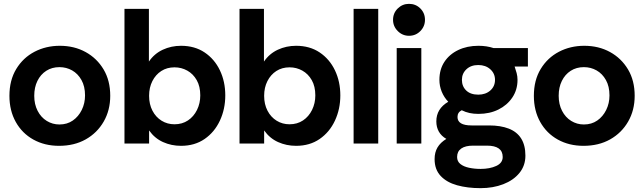

<svg xmlns="http://www.w3.org/2000/svg" viewBox="-20 -746 3348 998"><path d="M287 12Q212 12 153.5 -20.5Q95 -53 62 -112Q29 -171 29 -248Q29 -329 64.5 -387.5Q100 -446 159.5 -477Q219 -508 291 -508Q366 -508 425 -475.5Q484 -443 518.5 -385Q553 -327 553 -248Q553 -173 519 -114Q485 -55 425.5 -21.5Q366 12 287 12ZM289 -99Q329 -99 358.5 -119.5Q388 -140 405 -174.5Q422 -209 422 -250Q422 -297 403.5 -330Q385 -363 355 -380Q325 -397 289 -397Q250 -397 220.5 -378Q191 -359 174.5 -325.5Q158 -292 158 -248Q158 -204 175.5 -170Q193 -136 223 -117.5Q253 -99 289 -99Z M921 12Q871 12 827.5 -7.5Q784 -27 755 -68V0H627V-700H754V-426Q782 -467 826 -487.5Q870 -508 921 -508Q992 -508 1043.5 -473.5Q1095 -439 1123 -380.5Q1151 -322 1151 -250Q1151 -179 1123 -119Q1095 -59 1043.5 -23.5Q992 12 921 12ZM887 -100Q927 -100 957 -120Q987 -140 1004 -174.5Q1021 -209 1021 -250Q1021 -297 1002.5 -329.5Q984 -362 953.5 -379Q923 -396 887 -396Q848 -396 818.5 -377Q789 -358 772 -324.5Q755 -291 755 -248Q755 -204 772.5 -170.5Q790 -137 820 -118.5Q850 -100 887 -100Z M1519 12Q1469 12 1425.5 -7.5Q1382 -27 1353 -68V0H1225V-700H1352V-426Q1380 -467 1424 -487.5Q1468 -508 1519 -508Q1590 -508 1641.5 -473.5Q1693 -439 1721 -380.5Q1749 -322 1749 -250Q1749 -179 1721 -119Q1693 -59 1641.5 -23.5Q1590 12 1519 12ZM1485 -100Q1525 -100 1555 -120Q1585 -140 1602 -174.5Q1619 -209 1619 -250Q1619 -297 1600.5 -329.5Q1582 -362 1551.5 -379Q1521 -396 1485 -396Q1446 -396 1416.5 -377Q1387 -358 1370 -324.5Q1353 -291 1353 -248Q1353 -204 1370.5 -170.5Q1388 -137 1418 -118.5Q1448 -100 1485 -100Z M1818 0V-700H1946V0Z M2106 -560Q2072 -560 2047.5 -584.5Q2023 -609 2023 -643Q2023 -678 2047.5 -702Q2072 -726 2106 -726Q2141 -726 2165 -702Q2189 -678 2189 -643Q2189 -609 2165 -584.5Q2141 -560 2106 -560ZM2042 0V-496H2170V0Z M2478 232Q2410 232 2356 217Q2302 202 2270.5 168.5Q2239 135 2239 81Q2239 46 2254 20.5Q2269 -5 2300 -24Q2274 -39 2261 -62Q2248 -85 2248 -115Q2248 -181 2310 -217Q2288 -240 2276 -269.5Q2264 -299 2264 -331Q2264 -385 2290 -424.5Q2316 -464 2362 -486Q2408 -508 2467 -508Q2510 -508 2546 -496H2724V-400H2655Q2661 -383 2665.5 -366Q2670 -349 2670 -331Q2670 -279 2643 -239Q2616 -199 2570.5 -176.5Q2525 -154 2467 -154Q2442 -154 2421 -158.5Q2400 -163 2380 -173Q2358 -162 2358 -138Q2358 -94 2431 -94H2522Q2582 -94 2624.5 -77.5Q2667 -61 2689 -26Q2711 9 2711 63Q2711 115 2680 153Q2649 191 2596 211.5Q2543 232 2478 232ZM2478 132Q2526 132 2559.5 116.5Q2593 101 2593 70Q2593 11 2511 11H2439Q2399 11 2377.5 26Q2356 41 2356 70Q2356 93 2373 106.5Q2390 120 2418 126Q2446 132 2478 132ZM2466 -254Q2504 -254 2528.5 -275.5Q2553 -297 2553 -331Q2553 -364 2528.5 -386Q2504 -408 2466 -408Q2428 -408 2404.5 -386Q2381 -364 2381 -331Q2381 -297 2403.5 -275.5Q2426 -254 2466 -254Z M3013 12Q2938 12 2879.5 -20.5Q2821 -53 2788 -112Q2755 -171 2755 -248Q2755 -329 2790.5 -387.5Q2826 -446 2885.5 -477Q2945 -508 3017 -508Q3092 -508 3151 -475.5Q3210 -443 3244.5 -385Q3279 -327 3279 -248Q3279 -173 3245 -114Q3211 -55 3151.5 -21.5Q3092 12 3013 12ZM3015 -99Q3055 -99 3084.5 -119.5Q3114 -140 3131 -174.5Q3148 -209 3148 -250Q3148 -297 3129.5 -330Q3111 -363 3081 -380Q3051 -397 3015 -397Q2976 -397 2946.5 -378Q2917 -359 2900.5 -325.5Q2884 -292 2884 -248Q2884 -204 2901.5 -170Q2919 -136 2949 -117.5Q2979 -99 3015 -99Z"/></svg>

Font: Rethink Sans
Style: Bold
Weight: 700
Designer: The Rethink Sans project authors (Hans Thiessen). DM Sans designed by Colophon Foundry.
Foundry: Rethink Communications LLC
Version: Version 1.001